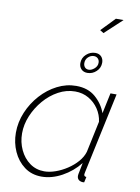

<svg xmlns="http://www.w3.org/2000/svg" viewBox="-101 -1007 787 1083"><g transform="rotate(10 292.5 -465.0)"><path d="M214 10Q157 10 115.5 -21Q74 -52 51.5 -102Q29 -152 29 -209Q29 -270 53 -327Q77 -384 118 -429.5Q159 -475 211 -501.5Q263 -528 319 -528Q387 -528 430 -490.5Q473 -453 491 -402L516 -520H551L452 -57Q450 -50 450 -45Q450 -32 464 -32L457 0Q453 0 449.5 0.5Q446 1 443 0Q416 -5 416 -31Q416 -35 417 -40.5Q418 -46 421 -60.5Q424 -75 430 -106Q389 -54 330.5 -22Q272 10 214 10ZM224 -22Q254 -22 288 -34Q322 -46 354 -67Q386 -88 409.5 -115Q433 -142 442 -172L480 -351Q475 -390 453 -423Q431 -456 396.5 -476Q362 -496 319 -496Q269 -496 223 -471Q177 -446 141.5 -404.5Q106 -363 85 -313Q64 -263 64 -212Q64 -161 84.5 -117.5Q105 -74 141 -48Q177 -22 224 -22ZM319 -659Q319 -689 341.5 -709.5Q364 -730 393 -730Q415 -730 427.5 -716.5Q440 -703 440 -682Q440 -652 418 -631.5Q396 -611 367 -611Q345 -611 332 -624.5Q319 -638 319 -659ZM388 -711Q370 -711 355.5 -697.5Q341 -684 341 -663Q341 -649 349 -639.5Q357 -630 372 -630Q387 -630 403.5 -644Q420 -658 420 -678Q420 -693 411 -702Q402 -711 388 -711ZM418 -848 397 -861 473 -940H517Z"/></g></svg>

Font: Raleway ExtraLight
Style: Italic
Weight: 200
Italic angle: -12°
Designer: Matt McInerney, Pablo Impallari, Rodrigo Fuenzalida
Foundry: Matt McInerney, Pablo Impallari, Rodrigo Fuenzalida
Version: Version 4.026